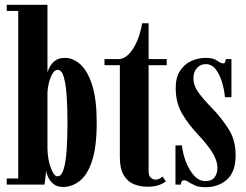

<svg xmlns="http://www.w3.org/2000/svg" viewBox="-20 -770 1028 801"><path d="M243 10Q218 10 203 -2.5Q188 -15 180.8 -31.2Q173.5 -47.5 172.5 -57.5L166 0H8V-25.5H56V-724.5H8V-750H178V-468Q179.5 -474 186.5 -488.8Q193.5 -503.5 208.8 -516Q224 -528.5 251 -528.5Q285.5 -528.5 315.8 -501Q346 -473.5 364.8 -414Q383.5 -354.5 383.5 -259Q383.5 -156.5 363.8 -97.8Q344 -39 311.8 -14.5Q279.5 10 243 10ZM220 -34.5Q236.5 -34.5 245.5 -64Q254.5 -93.5 258 -144Q261.5 -194.5 261.5 -257.5Q261.5 -318 258.2 -368.2Q255 -418.5 246.2 -448.5Q237.5 -478.5 221 -478.5Q204.5 -478.5 192.5 -450.2Q180.5 -422 178 -384.5V-149.5Q179 -104.5 192 -69.5Q205 -34.5 220 -34.5Z M594.5 9Q566 9 539.8 -1Q513.5 -11 496.8 -38Q480 -65 480 -116V-498H416V-523.5H480Q502 -526.5 521 -548Q540 -569.5 553.5 -602.5Q567 -635.5 573 -673H600V-523.5H675.5V-498H600V-55.5Q600 -35.5 609.8 -28Q619.5 -20.5 628.5 -20.5Q637.5 -20.5 645.8 -25Q654 -29.5 658 -33.5L672 -13.5Q659 -3 640.2 3Q621.5 9 594.5 9Z M837 11Q810.5 11 794 3.8Q777.5 -3.5 766.8 -10.8Q756 -18 747.5 -18Q735.5 -18 734.5 0H712V-163.5H739Q742.5 -128.5 756 -94Q769.5 -59.5 790.2 -37Q811 -14.5 837 -14.5Q863.5 -14.5 875.2 -30.2Q887 -46 887 -69Q887 -101.5 864.2 -136.5Q841.5 -171.5 807.5 -207Q765.5 -251.5 739.2 -296.8Q713 -342 713 -402.5Q713 -447.5 731.5 -475.2Q750 -503 778.5 -515.8Q807 -528.5 837.5 -528.5Q870.5 -528.5 886 -517Q901.5 -505.5 911 -505.5Q921 -505.5 922 -523.5H945.5V-364.5H918.5Q915.5 -396.5 905.8 -428.5Q896 -460.5 879.5 -481.5Q863 -502.5 838.5 -502.5Q816 -502.5 801.5 -486.2Q787 -470 787 -443.5Q787 -412.5 808.8 -383Q830.5 -353.5 864.5 -319Q904.5 -277.5 933.8 -231.5Q963 -185.5 963 -122Q963 -53.5 927.2 -21.2Q891.5 11 837 11Z"/></svg>

Font: Imbue 50pt
Style: Bold
Weight: 700
Designer: Tyler Finck
Foundry: Etcetera Type Company
Version: Version 1.102; ttfautohint (v1.8.3)